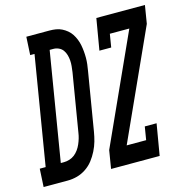

<svg xmlns="http://www.w3.org/2000/svg" viewBox="-170 -839 927 943"><g transform="rotate(-15 293.0 -367.5)"><path d="M-63 0 -58 -92H-28L63 -643H41L46 -735H163Q180 -735 196 -732.5Q212 -730 226 -723Q240 -716 252 -706Q264 -696 272.5 -683Q281 -670 287 -655Q293 -640 296 -624.5Q299 -609 300.5 -592.5Q302 -576 302 -559.5Q302 -543 300 -526.5Q298 -510 295 -493L246 -198Q242 -174 235.5 -151Q229 -128 217.5 -105Q206 -82 190.5 -62Q175 -42 153.5 -27.5Q132 -13 108 -6.5Q84 0 60 0ZM49 -92H65Q79 -92 93.5 -96.5Q108 -101 119.5 -110Q131 -119 140 -131.5Q149 -144 155 -158Q161 -172 165 -185.5Q169 -199 171 -213L220 -508Q222 -523 223.5 -537.5Q225 -552 224 -566.5Q223 -581 219 -595Q215 -609 207 -620Q199 -631 186 -637Q173 -643 159 -643H140ZM280 0 295 -92 545 -643H446L435 -576H375L402 -735H649L634 -643L384 -92H483L494 -159H554L527 0Z"/></g></svg>

Font: Iosevka Slab SmBdExObl
Style: Regular
Weight: 600
Width: 7
Italic angle: -9°
Monospace: yes
Designer: Belleve Invis
Foundry: Belleve Invis
Version: Version 11.1.0; ttfautohint (v1.8.3)